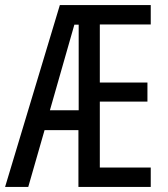

<svg xmlns="http://www.w3.org/2000/svg" viewBox="-22 -800 658 754"><path d="M570 -66H286V-289H153L89 -66H-2L213 -780H570V-704H370V-476H557V-401H370V-142H570ZM174 -367H287V-703H270Z"/></svg>

Font: Noto Sans Malayalam UI ExtraCondensed
Style: Regular
Weight: 400
Width: 2
Designer: Jelle Bosma - Monotype Design Team
Foundry: Monotype Imaging Inc.
Version: Version 2.104; ttfautohint (v1.8.4.7-5d5b)